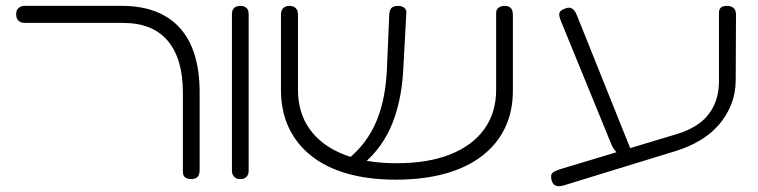

<svg xmlns="http://www.w3.org/2000/svg" viewBox="-20 -600 2582 654"><path d="M632 10Q623 10 616.5 7.5Q610 5 606.5 -0.5Q603 -6 603 -13V-283Q603 -342 590 -386.5Q577 -431 551 -461.5Q525 -492 487 -507Q449 -522 398 -522H65Q55 -522 48.5 -525.5Q42 -529 38.5 -535.5Q35 -542 35 -551Q35 -561 38.5 -567Q42 -573 48.5 -576.5Q55 -580 64 -580H395Q460 -580 509.5 -561Q559 -542 592.5 -505Q626 -468 643 -413Q660 -358 660 -286V-20Q660 -10 657 -3.5Q654 3 647.5 6.5Q641 10 632 10Z M798 10Q789 10 783 6.5Q777 3 773.5 -3.5Q770 -10 770 -19V-552Q770 -561 773.5 -567.5Q777 -574 783.5 -577Q790 -580 799 -580Q808 -580 814.5 -576.5Q821 -573 824 -567Q827 -561 827 -551V-18Q827 -9 823.5 -3Q820 3 814 6.5Q808 10 798 10Z M1328 12Q1236 12 1163.5 -8.5Q1091 -29 1040.5 -69Q990 -109 963.5 -165.5Q937 -222 937 -294V-551Q937 -560 940.5 -566.5Q944 -573 950.5 -576.5Q957 -580 966 -580Q975 -580 981.5 -576.5Q988 -573 991.5 -566.5Q995 -560 995 -550V-294Q995 -216 1035 -160Q1075 -104 1150.5 -74Q1226 -44 1331 -44Q1438 -44 1513.5 -74Q1589 -104 1629.5 -160Q1670 -216 1670 -295V-557Q1670 -564 1673.5 -569Q1677 -574 1683.5 -577Q1690 -580 1699 -580Q1708 -580 1714.5 -576.5Q1721 -573 1724 -566.5Q1727 -560 1727 -550V-292Q1727 -220 1700 -164Q1673 -108 1621.5 -68.5Q1570 -29 1496 -8.5Q1422 12 1328 12ZM1191 -21 1146 -43 1160 -54Q1196 -82 1221.5 -116Q1247 -150 1263 -189Q1279 -228 1287.5 -272.5Q1296 -317 1298 -366L1306 -554Q1307 -562 1310 -568Q1313 -574 1319.5 -577Q1326 -580 1335 -580Q1345 -580 1351.5 -577Q1358 -574 1361.5 -568.5Q1365 -563 1364 -555L1354 -370Q1351 -307 1339.5 -255.5Q1328 -204 1309 -162.5Q1290 -121 1262.5 -87.5Q1235 -54 1199 -27Z M1902 31Q1890 35 1880.5 34Q1871 33 1865.5 27Q1860 21 1858 10Q1856 0 1858.5 -6Q1861 -12 1869 -16Q1877 -20 1889 -24L2291 -145Q2333 -158 2364 -181.5Q2395 -205 2412 -241Q2429 -277 2429 -324V-557Q2429 -565 2432 -570Q2435 -575 2441 -577.5Q2447 -580 2456 -580Q2466 -580 2473 -576.5Q2480 -573 2483.5 -566.5Q2487 -560 2487 -550L2486 -328Q2486 -283 2471 -245Q2456 -207 2429.5 -176Q2403 -145 2365.5 -122.5Q2328 -100 2283 -86ZM2103 -64Q2093 -69 2081.5 -80Q2070 -91 2063 -107L1890 -530Q1886 -540 1885 -547.5Q1884 -555 1888 -560.5Q1892 -566 1903 -570Q1914 -575 1921.5 -573.5Q1929 -572 1935 -565.5Q1941 -559 1945 -548L2134 -77Z"/></svg>

Font: Fredoka Expanded Light
Style: Regular
Weight: 300
Width: 7
Designer: Ben Nathan
Foundry: Milena B. Brandão, Ben Nathan
Version: Version 2.001